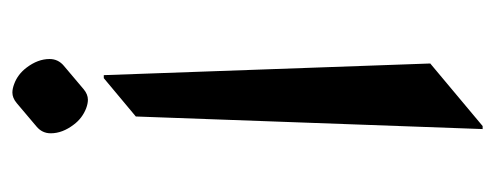

<svg xmlns="http://www.w3.org/2000/svg" viewBox="-267 -530 807 313"><g transform="rotate(90 136.5 -373.5)"><path d="M130.9 9.8Q124.5 9.8 116.7 6.8Q101.1 1 90.3 -13.2Q76.2 -31.7 76.2 -50.8Q76.2 -64.9 87.4 -74.2L125.5 -106.4Q133.8 -113.3 142.6 -113.3Q148.9 -113.3 156.7 -110.4Q172.9 -104 183.1 -90.3Q197.3 -71.8 197.3 -52.7Q197.3 -38.6 186 -29.3L147.9 2.9Q139.6 9.8 130.9 9.8ZM190.4 -756.8 169.9 -191.4 107.4 -139.2H102.5L83.5 -671.4L185.5 -756.8Z"/></g></svg>

Font: Gothica
Style: Book
Weight: 400
Designer: Wojciech Kalinowski "wmk69" (wmk69@o2.pl)
Foundry: Wojciech Kalinowski "wmk69" (wmk69@o2.pl)
Version: Version 2.1.0; 2021-05-14